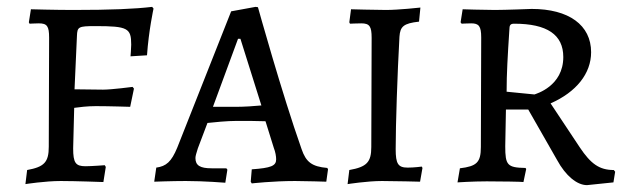

<svg xmlns="http://www.w3.org/2000/svg" viewBox="-20 -527 1827 559"><path d="M54 9C54 9 111 0 157 0C201 0 281 3 281 3L288 -41L285 -46C285 -46 246 -43 229 -43C200 -43 193 -53 193 -95L196 -213C210 -215 234 -218 259 -218C297 -218 359 -216 359 -216L370 -269L366 -274C366 -274 305 -266 280 -266L197 -267L204 -422C205 -449 208 -451 258 -451C352 -451 362 -445 362 -397C362 -387 360 -363 360 -363L408 -366C413 -438 427 -502 427 -502L423 -507C373 -501 303 -498 193 -498C141 -498 70 -500 70 -500L64 -462L66 -458C66 -458 84 -459 93 -459C117 -459 123 -451 123 -417L122 -100C122 -55 109 -41 59 -32Z M713 7C713 7 774 0 839 0C869 0 930 2 930 2L935 -34L933 -38C888 -42 871 -55 858 -93C801 -254 731 -506 731 -506L724 -507L653 -494L496 -97C479 -56 464 -43 435 -39L429 2C429 2 480 0 521 0C575 0 636 5 636 5L642 -33L639 -37H596C563 -37 549 -45 549 -67C549 -73 552 -82 556 -95L584 -169C603 -171 640 -175 670 -175C692 -175 733 -175 753 -174L777 -97C782 -84 784 -72 784 -63C784 -44 769 -38 713 -34L710 2ZM600 -216 673 -414H680L741 -220C722 -218 689 -216 668 -216Z M992 9C992 9 1049 0 1092 0C1130 0 1203 2 1203 2L1210 -38L1208 -42C1208 -42 1186 -39 1167 -39C1139 -39 1132 -50 1132 -93C1132 -163 1137 -313 1143 -420C1145 -450 1155 -459 1200 -464L1204 -505C1204 -505 1141 -498 1104 -498C1069 -498 1008 -500 1002 -500L997 -462L999 -458C999 -458 1020 -459 1032 -459C1056 -459 1062 -450 1062 -417L1061 -99C1061 -55 1048 -41 997 -32Z M1689 12 1766 4 1771 -27 1767 -32C1725 -32 1700 -50 1668 -98L1583 -226C1658 -259 1701 -313 1701 -375C1701 -454 1636 -501 1528 -501C1528 -501 1451 -498 1421 -498C1390 -498 1327 -500 1327 -500L1321 -462L1324 -458C1324 -458 1341 -459 1352 -459C1374 -459 1381 -451 1381 -418L1380 -99C1380 -54 1368 -43 1319 -37L1312 4C1312 4 1356 1 1397 1C1434 1 1504 2 1504 3L1512 -35L1510 -38C1457 -39 1451 -46 1451 -101L1453 -208H1518L1602 -61C1627 -15 1660 12 1689 12ZM1536 -252 1455 -260C1455 -312 1458 -364 1463 -440C1463 -454 1466 -458 1477 -458C1573 -458 1620 -426 1620 -361C1620 -276 1541 -254 1536 -252Z"/></svg>

Font: Alegreya SC
Style: Regular
Weight: 400
Designer: Juan Pablo del Peral
Foundry: Huerta Tipografica
Version: Version 2.007;PS 002.007;hotconv 1.0.88;makeotf.lib2.5.64775